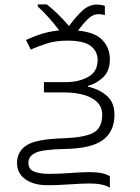

<svg xmlns="http://www.w3.org/2000/svg" viewBox="-20 -680 640 879"><path d="M483 127Q454 108 389 108Q357 108 302.5 112Q248 116 203 116Q165 116 137.5 106Q110 96 110 65Q110 35 142.5 19.5Q175 4 277 2Q398 0 451 -39Q504 -78 504 -155Q504 -211 469 -241.5Q434 -272 383 -283V-287Q419 -296 451 -325Q483 -354 483 -409Q483 -459 450 -495.5Q417 -532 337 -540Q359 -570 382 -592.5Q405 -615 431 -615Q448 -615 460 -611V-653Q444 -659 422 -659Q387 -659 356.5 -630.5Q326 -602 296 -561Q241 -624 194 -660H153V-650Q176 -630 203 -599.5Q230 -569 251 -541Q199 -535 161.5 -522Q124 -509 99 -497L121 -453Q147 -465 190 -479.5Q233 -494 288 -494Q364 -494 395.5 -469.5Q427 -445 427 -405Q427 -352 384 -328Q341 -304 280 -304H181V-257H269Q353 -257 400.5 -230.5Q448 -204 448 -155Q448 -93 406 -71.5Q364 -50 269 -47Q144 -43 101 -14.5Q58 14 58 66Q58 114 96.5 141Q135 168 198 168Q241 168 299 164Q357 160 390 160Q451 160 483 179Z"/></svg>

Font: Noto Sans Mono UI Light
Style: Regular
Weight: 300
Designer: Monotype Design team
Foundry: Monotype Imaging Inc.
Version: 1.000